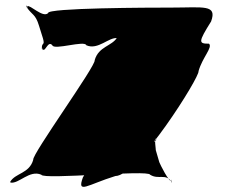

<svg xmlns="http://www.w3.org/2000/svg" viewBox="-20 -854 878 734"><path d="M636 -825C554 -825 158 -824 164 -804C144 -784 94 -838 84 -830C90 -810 75 -848 81 -828C103 -795 115 -802 129 -756C135 -736 138 -728 144 -708C153 -677 139 -695 140 -668C146 -648 137 -686 143 -666C153 -652 163 -701 180 -681C186 -661 304 -701 310 -681C355 -661 397 -714 429 -708C429 -708 422 -731 428 -711C408 -677 357 -677 342 -624C348 -604 101 -263 107 -243C92 -190 39 -193 19 -159C25 -139 14 -176 20 -156C52 -150 93 -206 138 -186C144 -166 548 -206 554 -186C586 -166 613 -192 635 -160C641 -140 631 -182 637 -162C627 -154 591 -228 589 -234L575 -282C578 -272 567 -335 578 -322C584 -302 570 -344 576 -324C578 -297 544 -330 539 -310C545 -290 378 -330 384 -310C351 -290 298 -276 309 -262C345 -262 347 -256 297 -176C273 -110 314 -148 421 -181C507 -181 745 -562 739 -582C754 -635 794 -673 779 -687C739 -687 737 -692 787 -772C811 -838 758 -825 636 -825Z"/></svg>

Font: Hussar Przerywany
Style: Regular
Weight: 400
Foundry: Cannot Into Space Fonts
Version: Version 0.982